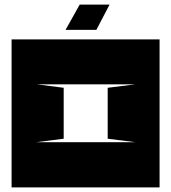

<svg xmlns="http://www.w3.org/2000/svg" viewBox="-20 -809 739 829"><path d="M138 -445H565L445 -430V-210L565 -195H136L255 -210V-430ZM669 0V-639H30V0ZM263 -680H396L453 -789H324Z"/></svg>

Font: Banana Brick
Style: Regular
Weight: 400
Designer: artmaker
Foundry: artmaker
Version: Version 4.000 2011 initial release